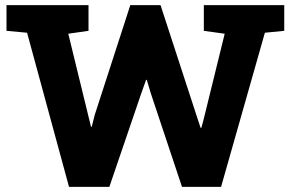

<svg xmlns="http://www.w3.org/2000/svg" viewBox="-20 -731 1137 751"><path d="M250 0 85.9 -603 5.4 -610.4V-710.9H326.2V-610.4L247.1 -599.1L324.7 -281.2L335.9 -235.4H338.9L350.6 -281.7L489.7 -710.9H607.9L754.4 -261.7L764.6 -231H767.6L775.9 -261.7L858.9 -599.1L777.3 -610.4V-710.9H1091.8V-610.4L1016.1 -603L844.7 0H691.9L569.3 -367.7L554.2 -418.5H551.3L532.2 -364.7L407.7 0Z"/></svg>

Font: Roboto Slab LO Black
Style: Regular
Weight: 900
Designer: Google
Version: Version 2.000